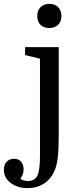

<svg xmlns="http://www.w3.org/2000/svg" viewBox="-103 -784 407 994"><path d="M201 -540V-85Q201 -11 196 31.5Q191 74 179 101Q160 144 123.5 167Q87 190 40 190Q-13 190 -48 163Q-83 136 -83 95Q-83 69 -68.5 53.5Q-54 38 -30 38Q-7 38 6 52.5Q19 67 19 93Q19 107 15 118.5Q11 130 3 138Q5 145 15.5 149Q26 153 42 153Q77 153 90.5 125Q104 97 104 24V-480L27 -499V-540ZM90 -701Q90 -730 107 -747Q124 -764 152 -764Q181 -764 198 -747Q215 -730 215 -701Q215 -673 198 -656Q181 -639 152 -639Q123 -639 106.5 -655.5Q90 -672 90 -701Z"/></svg>

Font: Domine
Style: Regular
Weight: 400
Designer: Pablo Impallari, Rodrigo Fuenzalida, Brenda Gallo
Foundry: Pablo Impallari, Rodrigo Fuenzalida, Brenda Gallo
Version: Version 2.000;September 19, 2022;FontCreator 14.0.0.2877 64-